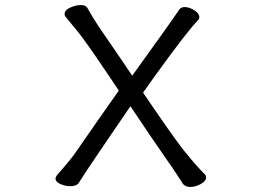

<svg xmlns="http://www.w3.org/2000/svg" viewBox="-20 -728 1040 761"><path d="M791 -38Q797 -32 797 -25Q797 -10 775.5 1.5Q754 13 735 13Q716 13 706 2Q696 -13 680 -38Q664 -63 648 -85Q576 -188 497 -307L413 -184Q340 -77 326 -55.5Q312 -34 305 -23L292 -3Q283 10 258 10Q239 10 219.5 1.5Q200 -7 200 -21Q200 -25 206 -34Q262 -97 284 -130Q396 -292 451 -369Q347 -525 305 -581Q282 -611 267.5 -628Q253 -645 242 -659Q236 -665 236 -672Q236 -688 258.5 -698Q281 -708 300 -708Q320 -708 326 -697Q343 -666 371 -623Q477 -469 504 -428Q560 -506 616 -584Q672 -662 692 -692Q699 -700 712 -700Q730 -700 750 -687.5Q770 -675 770 -660Q770 -652 764 -647Q725 -608 597 -431Q568 -391 547 -361Q658 -197 706 -135Q734 -100 754 -77.5Q774 -55 791 -38Z"/></svg>

Font: Moon Stars Kai HW
Style: Bold
Weight: 700
Designer: GuiWonder
Version: Version 1.101